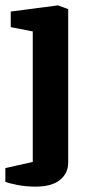

<svg xmlns="http://www.w3.org/2000/svg" viewBox="-27 -526 341 715"><path d="M105 169Q70 169 39 163Q8 157 -7 151V100L95 77V-409L13 -425V-483L189 -506L227 -492V79Q227 119 196.5 144Q166 169 105 169Z"/></svg>

Font: Faustina Light
Style: Bold
Weight: 700
Version: Version 1.200